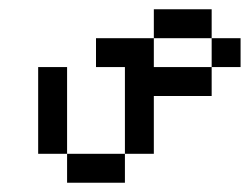

<svg xmlns="http://www.w3.org/2000/svg" viewBox="-20 -395 540 415"><path d="M500 -250V-312.5H437.5V-250H312.5V-312.5H187.5V-250H250V-62.5H125V0H250V-62.5H312.5Q312.5 -62.5 312.5 -187.5H437.5V-250ZM125 -62.5V-250H62.5V-62.5ZM312.5 -312.5H437.5V-375H312.5Z"/></svg>

Font: BFUnifontExMono
Style: Regular
Weight: 500
Version: Version 15.0.06